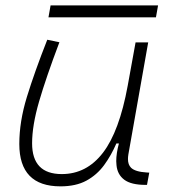

<svg xmlns="http://www.w3.org/2000/svg" viewBox="-20 -673 626 704"><path d="M201.7 10.3Q50.8 10.3 50.8 -145Q50.8 -227.1 78.6 -317.6Q106.4 -408.2 153.3 -527.3L197.8 -518.1Q148.9 -388.7 123.3 -300.8Q97.7 -212.9 97.7 -147.5Q97.7 -34.7 206.5 -34.7Q297.4 -34.7 357.4 -112.8Q417.5 -190.9 448.2 -358.4L477.1 -517.6H523.4L450.7 -106.9Q449.2 -97.7 449.2 -89.8Q449.2 -69.3 460.4 -58.1Q475.6 -43 518.6 -40.5L527.3 -40L519 4.9H513.7Q460.9 4.9 435.8 -13.9Q410.6 -32.7 407.2 -66.9Q406.2 -74.2 406.2 -82Q406.2 -110.8 416 -147H406.7Q387.7 -103 361.6 -67.4Q335.4 -31.7 296.9 -10.7Q258.3 10.3 201.7 10.3ZM157.7 -609.4 165.5 -653.3H559.6L551.8 -609.4Z"/></svg>

Font: CaskaydiaCove NFP ExtraLight
Style: Italic
Weight: 200
Italic angle: -10°
Designer: Aaron Bell
Foundry: Saja Typeworks
Version: Version 2111.001; VTT 6.35;Nerd Fonts 3.1.1